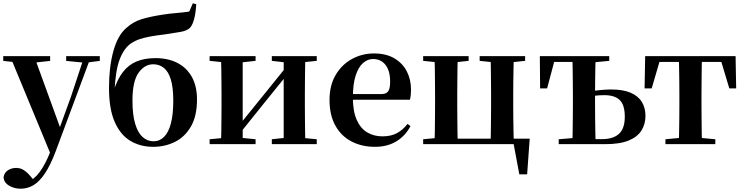

<svg xmlns="http://www.w3.org/2000/svg" viewBox="-27 -877 4528 1168"><path d="M98.5 271Q59.5 271 28.2 252.3Q-3.2 233.6 -5.4 201.1Q-0.2 171.7 22.3 158.1Q44.8 144.5 71.1 144.5Q97.6 144.5 118.5 158.4Q139.4 172.4 157.6 194L187.7 229.9L152.6 252.4L133.4 235.4Q181.2 214.9 214.7 169.1Q248.3 123.3 279 46.7L309.1 -25.6L318 -49.7L405.1 -289.9L486.4 -535.7H527.3L312 42.9Q280.1 127.2 246.7 177.4Q213.2 227.6 177 249.3Q140.7 271 98.5 271ZM285.7 72.2 34.1 -535.7H180.5L340.1 -97.3L346.1 -86.2ZM-7.3 -506.5V-535.7H278V-506.5L179.7 -495.8H93.6ZM375.5 -506.5V-535.7H580.1V-506.5L498.4 -496.1H480.8Z M904.7 16.2Q826.9 16.2 766.3 -19.9Q705.8 -56 671 -134.8Q636.1 -213.7 636.1 -342.3Q636.1 -469.2 662.4 -565.2Q688.7 -661.1 740.7 -706.3Q783.6 -745.2 836.4 -761Q889.3 -776.7 961.5 -787.7Q1000.1 -794 1044.3 -797.6Q1088.5 -801.3 1124.3 -806.6L1146 -856.9L1166.9 -851.7Q1164 -800.9 1154.8 -764.4Q1145.5 -727.9 1130.1 -709Q1111.7 -690.2 1071.9 -683Q1032 -675.9 976.9 -667.9Q925.4 -661.9 888.3 -655.1Q851.2 -648.4 823.3 -639.1Q795.4 -629.8 770.8 -613.6Q727.3 -583.9 701.4 -516.7Q675.4 -449.4 669.7 -322.6L664.2 -324.6Q687.1 -395.2 720.7 -438.8Q754.3 -482.3 803.1 -502.9Q852 -523.4 919 -523.4Q995.3 -523.4 1051.9 -494.4Q1108.5 -465.5 1139.9 -409.4Q1171.4 -353.3 1171.4 -272Q1171.4 -170.9 1134.4 -107.2Q1097.4 -43.5 1036.8 -13.7Q976.3 16.2 904.7 16.2ZM906.9 -17.5Q944.2 -17.5 971.2 -44.5Q998.2 -71.6 1012.7 -126.5Q1027.1 -181.4 1027.1 -264.3Q1027.1 -345.1 1012.1 -393.8Q997.1 -442.4 969.5 -464.2Q942 -486 905.4 -486Q852.4 -486 815.6 -433.9Q778.8 -381.8 778.8 -266Q778.8 -178.6 795.3 -123.8Q811.8 -68.9 840.8 -43.2Q869.8 -17.5 906.9 -17.5Z M1248.2 0V-29.9L1357 -40.2H1425.4L1527.8 -29.9V0ZM1626.6 0V-29.9L1723.5 -40.2H1791.3L1900 -29.9V0ZM1316.9 0Q1318.6 -25.5 1319.1 -67.4Q1319.6 -109.4 1320.1 -154.7Q1320.6 -200 1320.6 -234.8V-301.2Q1320.6 -335.7 1320.1 -381Q1319.6 -426.4 1319.1 -468.7Q1318.6 -511 1316.9 -535.7H1449.4V0ZM1420.7 -51.6 1372.4 -77.8H1397.4L1556.6 -274.4L1727 -485.4L1774.7 -460.9H1750.5L1586.2 -257.7ZM1698.8 0V-535.7H1830.6Q1829.6 -511 1829.1 -468.7Q1828.6 -426.4 1828.1 -381Q1827.6 -335.7 1827.6 -301.2V-234.8Q1827.6 -200 1828.1 -154.7Q1828.6 -109.4 1829.1 -67.4Q1829.6 -25.5 1830.6 0ZM1248.2 -506.8V-535.7H1527.8V-506.8L1425.7 -495.5H1358ZM1626.6 -506.8V-535.7H1900V-506.8L1791.5 -495.5H1723.8Z M2254.2 16.2Q2173.8 16.2 2111.2 -16.5Q2048.6 -49.1 2013.1 -113Q1977.6 -176.9 1977.6 -268.8Q1977.6 -358.8 2015.6 -422.2Q2053.5 -485.7 2115.2 -518.8Q2176.9 -551.9 2247.4 -551.9Q2321.1 -551.9 2371.5 -522.5Q2421.8 -493.1 2447.6 -443.2Q2473.4 -393.3 2473.4 -330.9Q2473.4 -296.1 2466.7 -270.2H2036.1V-304.6H2291.4Q2323.5 -304.6 2334.9 -322.2Q2346.3 -339.8 2346.3 -380.4Q2346.3 -446.3 2318.2 -482.2Q2290.1 -518 2242.1 -518Q2208.7 -518 2180.6 -492.9Q2152.6 -467.8 2136.1 -416Q2119.7 -364.1 2119.7 -282.7Q2119.7 -200.5 2142.9 -148.2Q2166 -95.8 2206.8 -71.7Q2247.5 -47.5 2299.4 -47.5Q2352.4 -47.5 2388.9 -67.7Q2425.3 -87.9 2452.2 -123.2L2470.1 -109.9Q2438.6 -49.8 2383.7 -16.8Q2328.7 16.2 2254.2 16.2Z M2615.9 0Q2617.6 -25.5 2618.1 -67.4Q2618.6 -109.4 2619.1 -154.7Q2619.6 -200 2619.6 -234.8V-301.2Q2619.6 -335.7 2619.1 -381Q2618.6 -426.4 2618.1 -468.7Q2617.6 -511 2615.9 -535.7H2757.6Q2756.6 -511 2756.1 -468.7Q2755.6 -426.4 2755.1 -381Q2754.6 -335.7 2754.6 -301.2V-234.8Q2754.6 -200 2755.1 -154.7Q2755.6 -109.4 2756.1 -67.4Q2756.6 -25.5 2757.6 0ZM2957.4 0Q2958.4 -25.5 2958.9 -67.4Q2959.4 -109.4 2959.9 -154.7Q2960.4 -200 2960.4 -234.8V-301.2Q2960.4 -335.7 2959.9 -381Q2959.4 -426.4 2958.9 -468.7Q2958.4 -511 2957.4 -535.7H3098.9Q3097.9 -511 3097 -468.7Q3096.1 -426.4 3095.6 -381Q3095.1 -335.7 3095.1 -301.2V-234.8Q3095.1 -200 3095.6 -154.7Q3096.1 -109.4 3097 -67.4Q3097.9 -25.5 3098.9 0ZM3132.2 183.5 3091.7 -32.6 3141 0H2686.1V-33.6H3195.3L3179.8 183.5ZM2547.2 -506.8V-535.7H2823.8V-506.8L2718.6 -495.5H2657ZM2890.9 -506.8V-535.7H3167.5V-506.8L3060.8 -495.5H2997.7ZM2547.2 0V-29.9L2657 -40.2H2686.9V0Z M3525.6 0V-30.5H3633.5Q3703.3 -30.5 3738.6 -62.9Q3773.8 -95.4 3773.8 -166.5Q3773.8 -238.7 3743.1 -268.4Q3712.3 -298.1 3649.9 -298.1Q3619.5 -298.1 3593.2 -294.9Q3566.8 -291.8 3540.8 -285.8V-316.8Q3578.6 -324 3616.9 -328.3Q3655.3 -332.7 3691.2 -332.7Q3763.4 -332.7 3809.3 -312.9Q3855.2 -293.2 3877.4 -257.1Q3899.6 -221 3899.6 -172.1Q3899.6 -122.3 3875.4 -83.4Q3851.2 -44.5 3797.6 -22.2Q3743.9 0 3653.4 0ZM3454.9 0Q3455.9 -25.5 3456.5 -67.4Q3457.1 -109.4 3457.6 -154.7Q3458.1 -200 3458.1 -234.8V-301.2Q3458.1 -335.7 3457.6 -381Q3457.1 -426.4 3456.5 -468.7Q3455.9 -511 3454.9 -535.7H3596.6Q3595.6 -511 3594.7 -468.7Q3593.9 -426.4 3593.4 -381Q3592.9 -335.7 3592.9 -301.2V-234.8Q3592.9 -200 3593.4 -154.7Q3593.9 -109.4 3594.7 -67.4Q3595.6 -25.5 3596.6 0ZM3258.7 -339.1 3257 -535.7H3527.1V-500.4H3288.5L3353.1 -534.2L3301.2 -339.1ZM3371.8 0V-29.9L3494.5 -40.2H3525.6V0ZM3527.1 -495.5V-535.7H3679.2V-506.8L3561.5 -495.5Z M3894.2 -339.1 3897.8 -535.7H4447.8L4451.4 -339.1H4409.7L4351.1 -534.2L4417 -500.4H3928.6L3994.5 -534.2L3937.4 -339.1ZM4021.1 0V-29.9L4132.7 -40.2H4213.6L4324.5 -29.9V0ZM4102.2 0Q4103.2 -25.5 4104.1 -67.4Q4104.9 -109.4 4105.4 -154.7Q4105.9 -200 4105.9 -234.8V-301.2Q4105.9 -335.7 4105.4 -381Q4104.9 -426.4 4104.1 -468.7Q4103.2 -511 4102.2 -535.7H4243.4Q4242.4 -511 4241.9 -468.7Q4241.4 -426.4 4240.9 -381Q4240.4 -335.7 4240.4 -301.2V-234.8Q4240.4 -200 4240.9 -154.7Q4241.4 -109.4 4241.9 -67.4Q4242.4 -25.5 4243.4 0Z"/></svg>

Font: Noto Serif KR ExtraLight
Style: Regular
Weight: 200
Designer: Ryoko NISHIZUKA 西塚涼子 (kana & ideographs); Frank Grießhammer (Latin, Greek & Cyrillic); Wenlong ZHANG 张文龙 (bopomofo); San
Foundry: Adobe
Version: Version 2.002-H1;hotconv 1.1.0;makeotfexe 2.6.0